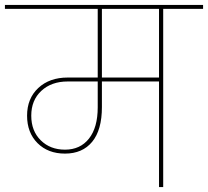

<svg xmlns="http://www.w3.org/2000/svg" viewBox="-55 -760 845 780"><path d="M209 -152Q271 -152 306.5 -197Q342 -242 342 -324V-429H220Q154 -429 113 -391Q72 -353 72 -290Q72 -228 110.5 -190Q149 -152 209 -152ZM591 -445V-724H359V-445ZM-35 -724V-740H770V-724H608V0H591V-429H359V-325Q359 -232 319.5 -184Q280 -136 209 -136Q140 -136 97.5 -178.5Q55 -221 55 -290Q55 -360 100.5 -402.5Q146 -445 220 -445H342V-724Z"/></svg>

Font: Poppins Thin
Style: Regular
Weight: 250
Designer: Ninad Kale (Devanagari), Jonny Pinhorn (Latin)
Foundry: Indian Type Foundry
Version: Version 3.200;PS 1.000;hotconv 16.6.54;makeotf.lib2.5.65590